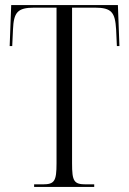

<svg xmlns="http://www.w3.org/2000/svg" viewBox="-20 -734 508 754"><path d="M114 0H350V-10H318C270 -10 263 -22 263 -93V-704H352C419 -704 432 -685 436 -618L439 -553H449L443 -714H24L18 -553H28L31 -618C34 -685 48 -704 115 -704H202V-93C202 -22 194 -10 147 -10H114Z"/></svg>

Font: Noto Serif Display ExtraCondensed Light
Style: Regular
Weight: 300
Width: 2
Designer: Monotype Design Team
Foundry: Monotype Imaging Inc.
Version: Version 2.009